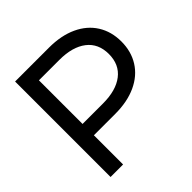

<svg xmlns="http://www.w3.org/2000/svg" viewBox="-205 -887 1139 1139"><g transform="rotate(-45 365.0 -317.5)"><path d="M370 -718Q472 -718 546.5 -683.5Q621 -649 660.5 -586Q700 -523 700 -440Q700 -357 660.5 -294Q621 -231 546.5 -196.5Q472 -162 370 -162H191V83H86V-718ZM595 -440Q595 -528 533.5 -575.5Q472 -623 362 -623H191V-257H362Q472 -257 533.5 -304.5Q595 -352 595 -440Z"/></g></svg>

Font: Gmarket Sans TTF Medium
Style: Regular
Weight: 500
Designer: Creative Director : Sungho Lee; Art Director : Kiwoong Choi; Project Manager : Sori Yang, Jongwook Yoon; Font Designer :
Foundry: Sandoll Inc.
Version: Version 1.000;hotconv 1.0.109;makeotfexe 2.5.65596